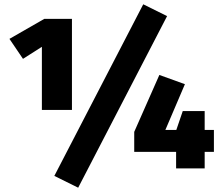

<svg xmlns="http://www.w3.org/2000/svg" viewBox="-20 -784 1031 894"><path d="M647 -764 233 35 344 90 758 -709ZM315 -272V-696H186L24 -603L87 -510L175 -566V-272ZM976 -179H933V-267H831L801 -179H750L841 -392L722 -435L605 -170V-77H800V0H933V-77H976Z"/></svg>

Font: Fira Sans Heavy
Style: Regular
Weight: 900
Designer: bBox Type GmbH & Carrois Corporate GbR & Edenspiekermann AG
Foundry: bBox Type GmbH & Carrois Corporate GbR & Edenspiekermann AG
Version: Version 4.300;PS 004.300;hotconv 1.0.88;makeotf.lib2.5.64775